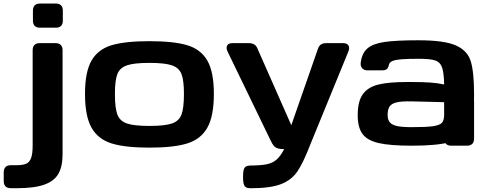

<svg xmlns="http://www.w3.org/2000/svg" viewBox="-38 -799 2682 1053"><path d="M21.5 107H53.2Q87.2 107 105.5 99Q123.8 91 132.5 67.9Q141.1 44.8 141.1 -1.2V-523.4Q141.1 -542.5 151.1 -552.5Q161.1 -562.5 180.2 -562.5H266.1Q285.2 -562.5 295.2 -552.5Q305.2 -542.5 305.2 -523.4V46.9Q305.2 113.6 282.4 153.9Q259.6 194.2 204.8 213.7Q150.1 233.2 53.2 233.2H21.5Q2.4 233.2 -7.6 223.2Q-17.6 213.2 -17.6 194.1V146.1Q-17.6 127.1 -7.6 117Q2.4 107 21.5 107ZM180.2 -779.5H269Q287.2 -779.5 296.9 -769.5Q306.6 -759.5 306.6 -740.4V-686.1Q306.6 -667.1 296.9 -657.1Q287.2 -647.1 269 -647.1H180.2Q162 -647.1 152.3 -657.1Q142.6 -667.1 142.6 -686.1V-740.4Q142.6 -759.5 152.3 -769.5Q162 -779.5 180.2 -779.5Z M428.2 -284.2Q428.2 -404.2 463.7 -466.2Q499.1 -528.2 573.3 -550.7Q647.6 -573.2 781.5 -573.2Q915.5 -573.2 989.7 -550.7Q1064 -528.2 1099.4 -466.2Q1134.9 -404.2 1134.9 -284.2Q1134.9 -162.3 1099.4 -99.2Q1064 -36 989.6 -12.6Q915.1 10.7 781.5 10.7Q647.9 10.7 573.5 -12.6Q499.1 -36 463.7 -99.2Q428.2 -162.3 428.2 -284.2ZM781.5 -454.1Q696.8 -454.1 657.8 -440.5Q618.8 -427 605.6 -392.5Q592.3 -358.1 592.3 -284.2Q592.3 -206.6 605.6 -171.1Q618.8 -135.5 657.5 -122Q696.1 -108.4 781.5 -108.4Q867 -108.4 905.6 -122Q944.2 -135.5 957.5 -171.1Q970.8 -206.6 970.8 -284.2Q970.8 -358.1 957.5 -392.5Q944.2 -427 905.3 -440.5Q866.3 -454.1 781.5 -454.1Z M1335.5 108.8Q1392.8 108.4 1424.5 102Q1456.2 95.6 1478.2 76.9Q1500.3 58.2 1520.4 18.8Q1498.5 18.8 1485.9 14.9Q1473.2 11.1 1464.5 1.5Q1455.7 -8.1 1446.8 -27.3L1210.4 -515.6Q1200.4 -536.4 1207.8 -549.5Q1215.1 -562.5 1237.8 -562.5H1326.7Q1343.4 -562.5 1355.2 -555.8Q1367 -549 1373 -535.2L1559.6 -112.3L1706.4 -533.2Q1711.5 -548 1722.8 -555.3Q1734.1 -562.5 1751 -562.5H1843.3Q1865.4 -562.5 1873.1 -549.7Q1880.9 -536.9 1872.6 -516.6L1663 -4.5Q1624.9 94.4 1592.7 141.7Q1560.4 188.9 1502.4 211.1Q1444.3 233.4 1335.9 233.4Q1319.2 233.4 1310.5 227.8Q1301.9 222.3 1298.4 209.5Q1294.9 196.7 1294.9 171.3Q1294.9 145.7 1298.4 132.8Q1301.9 119.9 1310.4 114.4Q1319 108.8 1335.5 108.8Z M1923.8 -167.5Q1923.8 -242.7 1951.5 -281.7Q1979.2 -320.8 2035.8 -335Q2092.4 -349.2 2193.8 -349.2H2223.1Q2281.4 -349.1 2320.9 -346.4Q2360.4 -343.8 2397.9 -335.7Q2396.5 -401.9 2386 -430.4Q2375.5 -459 2348.1 -467.8Q2320.8 -476.6 2257.2 -476.6Q2197.6 -476.6 2164.2 -474Q2130.9 -471.4 2114.5 -464.5Q2098.1 -457.5 2095 -443.9Q2091.2 -426 2082.8 -419.5Q2074.3 -413.1 2055.6 -413.1H1977.9Q1958.6 -413.1 1948.4 -424.7Q1938.2 -436.2 1940.3 -455.5Q1947.2 -508.5 1977.9 -534.2Q2008.6 -560 2072.1 -569Q2135.5 -578.1 2257.2 -578.1Q2397.3 -578.1 2461.3 -550.2Q2525.3 -522.4 2543.7 -463.3Q2562 -404.2 2562 -281.2Q2562 -157.3 2530.7 -98.2Q2499.4 -39.1 2429.3 -19.5Q2359.2 0 2220.2 0Q2101.6 0 2039.1 -14.3Q1976.6 -28.6 1950.2 -64.2Q1923.8 -99.8 1923.8 -167.5ZM2397.9 -171.9 2397.8 -238.6 2220 -243Q2164 -244.1 2136.5 -237.4Q2109 -230.7 2098.3 -214.4Q2087.7 -198.1 2087.9 -167.5Q2088.1 -142.7 2099.4 -128.7Q2110.6 -114.6 2137.9 -108.1Q2165.2 -101.6 2220.2 -101.6Q2302.7 -101.6 2339.2 -107.2Q2375.7 -112.9 2386.9 -126.8Q2398.1 -140.7 2397.9 -171.9ZM2397.9 -39.1V-242.2Q2397.9 -261.2 2408 -271.2Q2418 -281.2 2437 -281.2H2522.9Q2542 -281.2 2552 -271.2Q2562 -261.2 2562 -242.2V-39.1Q2562 -20 2552 -10Q2542 0 2522.9 0H2437Q2418 0 2408 -10Q2397.9 -20 2397.9 -39.1Z"/></svg>

Font: Gyrochrome
Style: Regular
Weight: 400
Designer: David Moles
Foundry: David Moles
Version: Version 1.005;Glyphs 3.2.3 (3260)